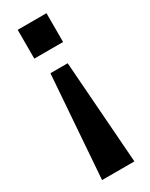

<svg xmlns="http://www.w3.org/2000/svg" viewBox="-181 -533 587 751"><g transform="rotate(-30 113.0 -157.0)"><path d="M40 180 74 -283H152L186 180ZM48 -364V-494H178V-364Z"/></g></svg>

Font: Nunito Sans 10pt Condensed
Style: Bold
Weight: 700
Width: 3
Designer: Vernon Adams
Foundry: Vernon Adams
Version: Version 3.101;gftools[0.9.27]